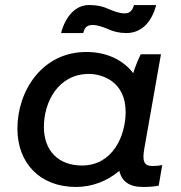

<svg xmlns="http://www.w3.org/2000/svg" viewBox="-20 -735 717 761"><path d="M545 6C568 6 588 5 609 1L623 -81C610 -78 598 -77 584 -77C551 -77 543 -96 552 -146L618 -520H538C527 -498 516 -471 508 -445C468 -497 404 -529 322 -529C148 -529 49 -376 49 -225C49 -88 139 6 281 6C345 6 405 -17 453 -58C462 -17 492 6 545 6ZM333 -442C381 -442 478 -415 478 -291C478 -197 427 -79 305 -79C212 -79 154 -137 154 -232C154 -330 210 -442 333 -442ZM222 -604H310C314 -622 323 -636 346 -636C367 -636 388 -628 405 -621C429 -610 452 -604 481 -604C542 -604 582 -649 599 -715H511C506 -697 497 -682 475 -682C453 -682 433 -690 416 -697C392 -708 369 -715 332 -715C279 -715 239 -669 222 -604Z"/></svg>

Font: Fixel Display Medium
Style: Italic
Weight: 500
Italic angle: -10°
Designer: AlfaBravo + MacPaw
Foundry: Kyrylo Tkachov, Marchela Mozhyna, Serhii Makarenko, Maria Weinstein, Zakhar Kryvoshyya
Version: Version 1.210;Glyphs 3.2 (3217)